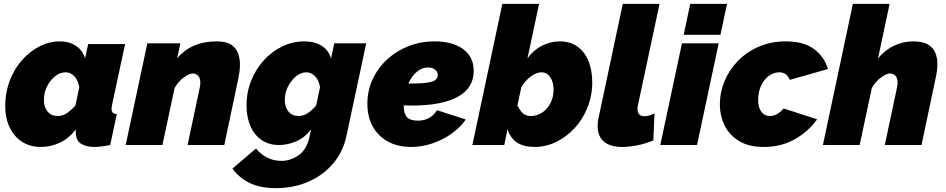

<svg xmlns="http://www.w3.org/2000/svg" viewBox="-20 -750 4893 993"><path d="M193 10Q135 10 93.5 -17Q52 -44 29.5 -92Q7 -140 7 -202Q7 -270 29.5 -330.5Q52 -391 92 -437Q132 -483 183 -509.5Q234 -536 291 -536Q338 -536 373 -512.5Q408 -489 420 -448L436 -522H627L560 -210Q557 -195 557 -186Q557 -161 584 -160L550 0Q524 5 503.5 7.5Q483 10 469 10Q425 10 398.5 -7Q372 -24 372 -67Q372 -71 372 -74.5Q372 -78 373 -82Q337 -34 289.5 -12Q242 10 193 10ZM279 -150Q303 -150 324 -163.5Q345 -177 370 -204L390 -298Q385 -333 365.5 -354.5Q346 -376 319 -376Q291 -376 265.5 -356Q240 -336 223.5 -303.5Q207 -271 207 -233Q207 -196 226 -173Q245 -150 279 -150Z M742 -526H913L896 -448Q969 -536 1101 -536Q1150 -536 1175.5 -519Q1201 -502 1211 -474.5Q1221 -447 1221 -417Q1221 -398 1218.5 -380Q1216 -362 1213 -346L1140 0H950L1013 -296Q1016 -311 1016 -322Q1016 -347 1004.5 -358.5Q993 -370 977 -370Q958 -370 930 -349Q902 -328 883 -295L820 0H630Z M1406 223Q1327 223 1272.5 197Q1218 171 1182 122L1304 18Q1325 45 1359 63.5Q1393 82 1435 82Q1483 82 1525.5 52Q1568 22 1582 -48L1589 -82Q1560 -41 1515 -20.5Q1470 0 1423 0Q1370 0 1332 -26.5Q1294 -53 1274.5 -99.5Q1255 -146 1255 -204Q1255 -273 1279 -333Q1303 -393 1344.5 -438.5Q1386 -484 1440 -510Q1494 -536 1554 -536Q1607 -536 1643 -513.5Q1679 -491 1692 -448L1709 -526H1874L1772 -48Q1755 34 1703.5 95Q1652 156 1575.5 189.5Q1499 223 1406 223ZM1524 -150Q1548 -150 1569.5 -163.5Q1591 -177 1615 -204L1635 -298Q1630 -334 1610 -355Q1590 -376 1564 -376Q1537 -376 1511.5 -355.5Q1486 -335 1469.5 -302.5Q1453 -270 1453 -233Q1453 -196 1472 -173Q1491 -150 1524 -150Z M2106 10Q2038 10 1987 -17.5Q1936 -45 1908 -95.5Q1880 -146 1880 -213Q1880 -281 1907 -339.5Q1934 -398 1981.5 -442Q2029 -486 2092 -511Q2155 -536 2227 -536Q2322 -536 2376 -495.5Q2430 -455 2430 -383Q2430 -295 2348 -249.5Q2266 -204 2107 -204Q2088 -204 2068 -205V-203Q2068 -162 2085 -144Q2102 -126 2142 -126Q2206 -126 2240 -180L2389 -132Q2360 -90 2314.5 -58Q2269 -26 2215 -8Q2161 10 2106 10ZM2193 -401Q2162 -401 2135.5 -378.5Q2109 -356 2092 -318Q2099 -318 2106 -318Q2183 -318 2213.5 -327.5Q2244 -337 2244 -362Q2244 -379 2230 -390Q2216 -401 2193 -401Z M2744 10Q2633 10 2605 -82L2588 0H2423L2578 -730H2768L2708 -448Q2736 -489 2781 -512.5Q2826 -536 2875 -536Q2929 -536 2966.5 -509Q3004 -482 3023.5 -434.5Q3043 -387 3043 -325Q3043 -255 3018.5 -194Q2994 -133 2952 -87.5Q2910 -42 2856.5 -16Q2803 10 2744 10ZM2726 -150Q2758 -150 2784.5 -168Q2811 -186 2827 -217Q2843 -248 2843 -287Q2843 -325 2826 -350.5Q2809 -376 2780 -376Q2754 -376 2725 -354.5Q2696 -333 2676 -298L2656 -204Q2670 -177 2685 -163.5Q2700 -150 2726 -150Z M3198 10Q3136 10 3103.5 -17.5Q3071 -45 3071 -97Q3071 -108 3072 -119Q3073 -130 3076 -142L3201 -730H3391L3280 -209Q3277 -197 3277 -187Q3277 -149 3313 -149Q3337 -149 3365 -164L3359 -24Q3323 -8 3279 1Q3235 10 3198 10Z M3550 -730H3740L3706 -570H3516ZM3507 -526H3697L3585 0H3395Z M3929 10Q3853 10 3802.5 -20.5Q3752 -51 3727.5 -101.5Q3703 -152 3703 -211Q3703 -272 3727 -330Q3751 -388 3796 -434.5Q3841 -481 3904 -508.5Q3967 -536 4045 -536Q4137 -536 4190.5 -496Q4244 -456 4262 -393L4065 -337Q4049 -376 4010 -376Q3982 -376 3957 -358Q3932 -340 3916.5 -307.5Q3901 -275 3901 -232Q3901 -194 3917.5 -172Q3934 -150 3962 -150Q4000 -150 4033 -189L4206 -133Q4161 -70 4091 -30Q4021 10 3929 10Z M4391 -730H4581L4521 -448Q4556 -491 4603.5 -513.5Q4651 -536 4703 -536Q4753 -536 4780 -519.5Q4807 -503 4817.5 -476.5Q4828 -450 4828 -420Q4828 -401 4825.5 -382Q4823 -363 4819 -346L4746 0H4556L4619 -296Q4622 -311 4622 -323Q4622 -348 4610.5 -359Q4599 -370 4581 -370Q4566 -370 4537.5 -350Q4509 -330 4489 -295L4426 0H4236Z"/></svg>

Font: Raleway Black
Style: Italic
Weight: 900
Italic angle: -12°
Designer: Matt McInerney, Pablo Impallari, Rodrigo Fuenzalida
Foundry: Matt McInerney, Pablo Impallari, Rodrigo Fuenzalida
Version: Version 4.101;RELEASE